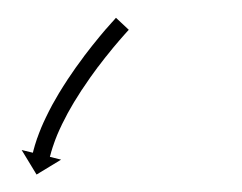

<svg xmlns="http://www.w3.org/2000/svg" viewBox="-20 -292 276 219"><path d="M125.6 -256.6C126.1 -257 126.5 -257.5 126.9 -258L112.3 -271.7C111.9 -271.2 111.4 -270.7 110.9 -270.2L110.9 -270.1L110.9 -270.1C109.6 -268.7 108.3 -267.3 107.1 -265.9C107.1 -265.9 107.1 -265.9 107 -265.9C107 -265.9 107 -265.8 107 -265.8C105.1 -263.6 103.1 -261.4 101.2 -259.2C101.2 -259.2 101.2 -259.2 101.2 -259.2C101.2 -259.2 101.1 -259.2 101.1 -259.2C98.7 -256.3 96.2 -253.3 93.7 -250.4C93.7 -250.4 93.7 -250.4 93.7 -250.4C93.7 -250.4 93.7 -250.4 93.7 -250.4C90.8 -246.9 88 -243.4 85.1 -239.8C85.1 -239.8 85.1 -239.8 85.1 -239.8C85.1 -239.8 85.1 -239.8 85.1 -239.8C82 -235.8 78.9 -231.8 75.8 -227.8C75.8 -227.8 75.8 -227.8 75.8 -227.8C75.8 -227.7 75.8 -227.7 75.8 -227.7C72.6 -223.4 69.4 -219 66.2 -214.6C66.2 -214.6 66.2 -214.6 66.2 -214.6C66.2 -214.6 66.2 -214.6 66.2 -214.6C63 -210 59.8 -205.4 56.7 -200.7C56.7 -200.7 56.7 -200.7 56.7 -200.7C56.7 -200.6 56.7 -200.6 56.7 -200.6C53.6 -195.9 50.6 -191.2 47.7 -186.4C47.7 -186.4 47.7 -186.4 47.7 -186.4C47.6 -186.3 47.6 -186.3 47.6 -186.3C44.9 -181.6 42.1 -176.9 39.5 -172.2C39.5 -172.2 39.5 -172.1 39.5 -172.1C39.5 -172.1 39.4 -172 39.4 -172C37 -167.5 34.7 -163 32.5 -158.4C32.5 -158.4 32.4 -158.3 32.4 -158.3C32.4 -158.3 32.4 -158.2 32.4 -158.2C30.4 -154.1 28.5 -149.9 26.7 -145.6C26.7 -145.6 26.7 -145.6 26.7 -145.6C26.7 -145.5 26.7 -145.5 26.7 -145.5C25.2 -141.9 23.8 -138.2 22.5 -134.5C22.5 -134.5 22.5 -134.5 22.4 -134.4C22.4 -134.4 22.4 -134.4 22.4 -134.4C21.4 -131.5 20.5 -128.6 19.6 -125.7C19.6 -125.7 19.6 -125.7 19.6 -125.6C19.6 -125.6 19.6 -125.6 19.6 -125.6C19 -123.7 18.5 -121.8 18 -119.9C18 -119.9 18 -119.9 18 -119.8C18 -119.8 18 -119.8 18 -119.8C17.8 -119.1 17.7 -118.5 17.5 -117.8L4.7 -120.9L21.7 -92.9L49.7 -109.9L36.9 -113.1C37.1 -113.7 37.3 -114.3 37.4 -115C37.4 -115 37.4 -114.9 37.4 -114.9C37.4 -114.9 37.4 -114.9 37.4 -114.9C37.8 -116.6 38.3 -118.3 38.8 -120.1C38.8 -120.1 38.8 -120 38.8 -120C38.8 -119.9 38.8 -119.9 38.8 -119.9C39.6 -122.6 40.4 -125.3 41.4 -127.9C41.4 -127.9 41.3 -127.9 41.3 -127.8C41.3 -127.8 41.3 -127.7 41.3 -127.7C42.5 -131.2 43.8 -134.6 45.2 -138C45.2 -138 45.2 -138 45.2 -137.9C45.2 -137.9 45.1 -137.8 45.1 -137.8C46.8 -141.8 48.6 -145.8 50.5 -149.7C50.5 -149.7 50.5 -149.7 50.4 -149.7C50.4 -149.6 50.4 -149.6 50.4 -149.6C52.6 -154 54.8 -158.3 57.1 -162.6C57.1 -162.6 57.1 -162.6 57 -162.5C57 -162.5 57 -162.5 57 -162.5C59.5 -167 62.2 -171.6 64.8 -176.1C64.8 -176.1 64.8 -176.1 64.8 -176C64.8 -176 64.8 -176 64.8 -176C67.6 -180.6 70.5 -185.2 73.4 -189.7C73.4 -189.7 73.4 -189.7 73.4 -189.7C73.4 -189.7 73.4 -189.6 73.4 -189.6C76.4 -194.1 79.4 -198.6 82.6 -203.1C82.6 -203.1 82.5 -203.1 82.5 -203C82.5 -203 82.5 -203 82.5 -203C85.6 -207.3 88.7 -211.5 91.8 -215.8C91.8 -215.8 91.8 -215.7 91.8 -215.7C91.8 -215.7 91.8 -215.7 91.8 -215.7C94.7 -219.6 97.8 -223.5 100.8 -227.4C100.8 -227.4 100.8 -227.4 100.8 -227.4C100.8 -227.3 100.8 -227.3 100.8 -227.3C103.5 -230.8 106.3 -234.2 109.1 -237.6C109.1 -237.6 109.1 -237.6 109.1 -237.6C109.1 -237.6 109.1 -237.6 109.1 -237.6C111.5 -240.4 113.9 -243.3 116.3 -246.1C116.3 -246.1 116.3 -246.1 116.3 -246.1C116.3 -246.1 116.3 -246.1 116.3 -246.1C118.2 -248.2 120.1 -250.4 122 -252.6C122 -252.6 122 -252.5 122 -252.5C121.9 -252.5 121.9 -252.5 121.9 -252.5C123.2 -253.9 124.4 -255.2 125.6 -256.6L125.6 -256.6Z"/></svg>

Font: FRB American Cursive Just Arrows Extralight
Style: Italic
Weight: 200
Italic angle: -25°
Version: Version 2.0;Modular Font Editor K font №1